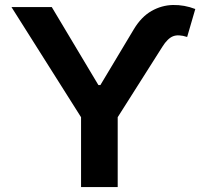

<svg xmlns="http://www.w3.org/2000/svg" viewBox="-20 -756 824 776"><path d="M372.9 -395.7V-412.3H390.4V-395.7ZM26.3 -727.5H189.2L381.7 -405.5L521.2 -638.3Q551.4 -688.3 592.4 -711.6Q633.4 -734.9 679.2 -735.8Q725 -736.7 769.3 -719.6L736.4 -606.6Q701.1 -618.1 679.1 -609.3Q657.1 -600.4 636.4 -567.3L455.7 -282.3V0H307.6V-282.3Z"/></svg>

Font: Atlassian Sans
Style: Regular
Weight: 400
Designer: Rasmus Andersson
Foundry: Modifications by Atlassian Pty Ltd, manufactured by rsms
Version: Version 4.001;git-9221beed3